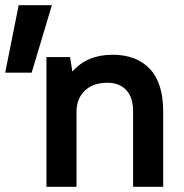

<svg xmlns="http://www.w3.org/2000/svg" viewBox="-29 -720 709 740"><path d="M150 -500H241L250 -444Q306 -509 405 -509Q497 -509 548.5 -454.5Q600 -400 600 -290V0H484V-290Q484 -345 457.5 -373Q431 -401 385 -401Q331 -401 299.5 -372Q268 -343 266 -295V0H150ZM43 -700H171L93 -440H-9Z"/></svg>

Font: PT Root UI Web Bold
Style: Regular
Weight: 700
Designer: Vitaly Kuzmin
Foundry: ParaType Ltd.
Version: Version 1.000W